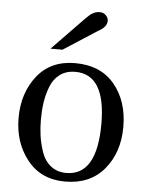

<svg xmlns="http://www.w3.org/2000/svg" viewBox="-52 -741 604 798"><g transform="rotate(5 250.0 -342.0)"><path d="M34 -232Q34 -336 90.5 -407.5Q147 -479 249 -479Q355 -479 413 -409.5Q471 -340 471 -232Q471 -126 412.5 -55.5Q354 15 249 15Q149 15 91.5 -57Q34 -129 34 -232ZM127 -233Q127 -198 131.5 -166Q136 -134 148 -98.5Q160 -63 186.5 -42Q213 -21 251 -21Q379 -21 379 -237Q379 -443 253 -443Q214 -443 187.5 -423Q161 -403 148.5 -368.5Q136 -334 131.5 -302Q127 -270 127 -233ZM141 -530 275 -668Q287 -680 292.5 -684.5Q298 -689 308.5 -694Q319 -699 332 -699Q348 -699 358 -688.5Q368 -678 368 -666Q368 -640 332 -621L191 -530Q191 -530 141 -530Z"/></g></svg>

Font: Academico
Style: Regular
Weight: 400
Foundry: Steinberg Media Technologies GmbH
Version: Version 0.902